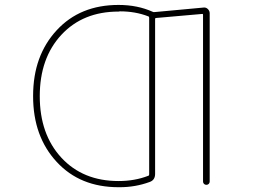

<svg xmlns="http://www.w3.org/2000/svg" viewBox="-20 -783 1040 790"><path d="M472.7 -12.7Q470.7 -12.7 467.8 -12.7Q388.7 -12.7 325.2 -38.6Q261.7 -64.5 213.4 -116.7Q165 -168.9 140.6 -236.3Q116.2 -303.7 116.2 -387.7Q116.2 -471.7 140.6 -539.1Q165 -606.4 213.4 -658.7Q261.7 -710.9 325.2 -736.8Q388.7 -762.7 467.8 -762.7Q545.9 -762.7 608.4 -734.4Q612.3 -732.4 617.2 -733.4L818.4 -752Q828.1 -752.9 835.4 -745.6Q842.8 -738.3 842.8 -728.5V-36.1Q842.8 -30.3 838.9 -26.4Q835 -22.5 829.1 -22.5Q823.2 -22.5 819.3 -26.4Q815.4 -30.3 815.4 -36.1V-721.7Q815.4 -726.6 811.5 -725.6L622.1 -709Q618.2 -709 618.2 -704.1V-67.4Q618.2 -42 595.7 -34.2Q537.1 -12.7 472.7 -12.7ZM467.8 -735.4Q321.3 -735.4 232.4 -639.6Q143.6 -543.9 143.6 -387.2Q143.6 -230.5 232.4 -134.3Q321.3 -38.1 467.8 -38.1Q534.2 -38.1 589.8 -59.6Q593.8 -60.5 593.8 -65.4V-710Q593.8 -714.8 589.8 -715.8Q537.1 -736.3 473.6 -736.3Q470.7 -736.3 467.8 -735.4Z"/></svg>

Font: Rounded-X Mgen+ 2m thin
Style: Regular
Weight: 100
Designer: [Source Han Sans]
Ryoko NISHIZUKA  (kana & ideographs); Paul D. Hunt (Latin, Greek & Cyrillic); Wenlong ZHANG  (bopomofo
Version: Version 1.059.20150602